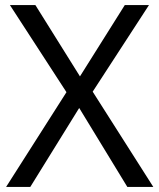

<svg xmlns="http://www.w3.org/2000/svg" viewBox="-20 -734 626 754"><path d="M582 0H480L291 -310L99 0H4L241 -372L19 -714H119L294 -434L470 -714H565L344 -374Z"/></svg>

Font: Noto Sans Khmer
Style: Regular
Weight: 400
Designer: Danh Hong and the Monotype Design Team
Foundry: Monotype Imaging Inc.
Version: Version 2.003